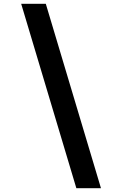

<svg xmlns="http://www.w3.org/2000/svg" viewBox="-20 -843 640 1006"><path d="M380 143 91 -823H220L509 143Z"/></svg>

Font: Iosevka Curly Extended Oblique
Style: Bold
Weight: 700
Width: 7
Italic angle: -9°
Monospace: yes
Designer: Belleve Invis
Foundry: Belleve Invis
Version: Version 11.1.0; ttfautohint (v1.8.3)